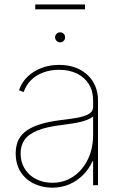

<svg xmlns="http://www.w3.org/2000/svg" viewBox="-20 -847 561 878"><path d="M219.2 11.2Q174.3 11.2 136 -6.8Q97.7 -24.9 74.7 -60.3Q51.8 -95.7 51.8 -146Q51.8 -174.3 60.8 -198.7Q69.8 -223.1 92.5 -242.7Q115.2 -262.2 155.5 -276.1Q195.8 -290 258.3 -297.9Q297.4 -302.2 331.1 -308.1Q364.7 -314 385.3 -325.4Q405.8 -336.9 405.8 -357.9V-388.2Q405.8 -430.7 386.5 -461.9Q367.2 -493.2 332.3 -510.5Q297.4 -527.8 250.5 -527.8Q210.9 -527.8 178 -515.6Q145 -503.4 122.1 -480.7Q99.1 -458 88.4 -426.3L66.9 -434.1Q78.6 -469.7 105.2 -495.6Q131.8 -521.5 169.2 -535.9Q206.5 -550.3 250.5 -550.3Q291.5 -550.3 324.5 -538.1Q357.4 -525.9 380.6 -503.9Q403.8 -481.9 416 -452.4Q428.2 -422.9 428.2 -388.2V0H405.8V-109.9H403.3Q386.7 -73.7 359.4 -46.4Q332 -19 296.4 -3.9Q260.7 11.2 219.2 11.2ZM219.2 -11.2Q271.5 -11.2 313.5 -38.6Q355.5 -65.9 380.6 -115.7Q405.8 -165.5 405.8 -231.4V-314Q395.5 -306.2 381.6 -300.3Q367.7 -294.4 350.3 -290Q333 -285.6 311.8 -282.5Q290.5 -279.3 266.1 -275.9Q193.4 -267.6 151.4 -250.2Q109.4 -232.9 91.8 -207Q74.2 -181.2 74.2 -146Q74.2 -105.5 93.3 -75Q112.3 -44.4 145.5 -27.8Q178.7 -11.2 219.2 -11.2ZM254.9 -653.3Q245.6 -653.3 238.8 -660.2Q231.9 -667 231.9 -676.3Q231.9 -686 238.8 -692.6Q245.6 -699.2 254.9 -699.2Q264.6 -699.2 271.2 -692.6Q277.8 -686 277.8 -676.3Q277.8 -667 271.2 -660.2Q264.6 -653.3 254.9 -653.3ZM368.7 -826.7V-804.2H141.1V-826.7Z"/></svg>

Font: Inter 16pt Thin
Style: Regular
Weight: 250
Version: Version 4.001;git-66647c0bb